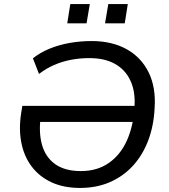

<svg xmlns="http://www.w3.org/2000/svg" viewBox="-20 -916 830 945"><path d="M374 9Q293 9 233 -19Q173 -47 135.5 -97Q98 -147 85 -214Q72 -281 84 -358L90 -395H677L665 -316H148L182 -353Q169 -269 186 -206Q203 -143 251 -108.5Q299 -74 378 -74Q459 -74 516.5 -114.5Q574 -155 605.5 -226.5Q637 -298 642 -391Q647 -465 622 -519Q597 -573 546 -601.5Q495 -630 420 -630Q372 -630 328.5 -621.5Q285 -613 246 -596Q207 -579 172 -552L142 -629Q177 -657 223 -676Q269 -695 322 -704.5Q375 -714 431 -714Q531 -714 603 -674Q675 -634 711.5 -560Q748 -486 741 -384Q737 -298 710 -226Q683 -154 635.5 -101.5Q588 -49 522 -20Q456 9 374 9ZM497 -801 513 -896H609L594 -801ZM311 -801 326 -896H422L406 -801Z"/></svg>

Font: Nunito Sans 10pt Medium
Style: Italic
Weight: 500
Italic angle: -9°
Designer: Vernon Adams
Foundry: Vernon Adams
Version: Version 3.101;gftools[0.9.27]